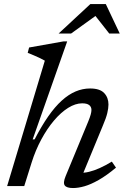

<svg xmlns="http://www.w3.org/2000/svg" viewBox="-20 -940 631 970"><path d="M140 -119.5 102.5 0H16L206.5 -633.5Q197.5 -639 182.8 -646Q168 -653 151.2 -660.2Q134.5 -667.5 120 -673L127 -700L301.5 -731H319.5L145 -235.5L155 -236Q189.5 -303 223.5 -351.8Q257.5 -400.5 292 -431.8Q326.5 -463 362 -478Q397.5 -493 435 -493Q484.5 -493 506.2 -470Q528 -447 528 -412Q528 -393.5 522 -368.5Q516 -343.5 499.5 -305L390 -40L383.5 -67Q405 -66 430 -72Q455 -78 484 -91Q513 -104 545 -123.5L566 -93Q518 -53 478.2 -30.5Q438.5 -8 406.8 1Q375 10 349 10Q317 10 307.2 -3Q297.5 -16 311.5 -50L425.5 -325.5Q434.5 -347.5 438.2 -361.2Q442 -375 442 -384.5Q442 -400 430.8 -409Q419.5 -418 395 -418Q361 -418 324.2 -395Q287.5 -372 252.8 -331Q218 -290 188.8 -235.8Q159.5 -181.5 140 -119.5ZM276 -770.5 436.5 -919.5H514.5L585 -770.5H532L455 -868.5H475L339 -770.5Z"/></svg>

Font: Newsreader 10pt
Style: Italic
Weight: 400
Italic angle: -17°
Version: Version 1.003